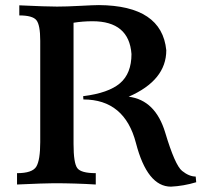

<svg xmlns="http://www.w3.org/2000/svg" viewBox="-20 -714 790 743"><path d="M641.6 8.3Q549.8 8.3 506.1 -160.4Q462.4 -329.1 302.7 -329.1L301.8 -341.8Q399.9 -354 444.3 -391.8Q488.8 -429.7 488.8 -504.9Q479.5 -631.8 337.9 -631.8Q299.8 -631.8 264.6 -626V-157.2Q264.6 -82.5 279.3 -63.2Q293.9 -43.9 350.6 -43.9V0Q270.5 -4.9 188.5 -4.9Q153.8 -4.9 45.9 0V-43.9Q105 -43.9 120.4 -69.1Q135.7 -94.2 135.7 -164.1V-556.2Q135.7 -617.7 120.8 -636Q106 -654.3 54.7 -654.3V-693.4Q159.2 -688.5 200.7 -688.5Q236.8 -688.5 290.5 -691.4Q344.2 -694.3 362.8 -694.3Q606.4 -692.4 623.5 -519.5Q623.5 -403.3 478 -339.8Q581.5 -326.7 619.4 -200.7Q657.2 -74.7 684.6 -52.7Q711.9 -30.8 737.3 -30.8L739.3 -8.8Q690.4 5.9 641.6 8.3Z"/></svg>

Font: Kelvinch
Style: Bold
Weight: 700
Designer: Paul James Miller
Foundry: High-Logic / Made with FontCreator
Version: Version 3.501;March 28, 2021;FontCreator 13.0.0.2683 64-bit